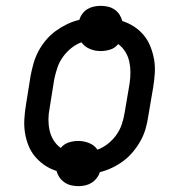

<svg xmlns="http://www.w3.org/2000/svg" viewBox="-20 -589 640 658"><path d="M249 49Q236 49 223.5 46Q211 43 201 36Q191 29 184 19Q177 9 174 -3Q152 -10 133.5 -22.5Q115 -35 100.5 -52Q86 -69 77.5 -90.5Q69 -112 65.5 -134.5Q62 -157 63.5 -181.5Q65 -206 69 -230L85 -330Q89 -351 95 -372Q101 -393 111.5 -413Q122 -433 137 -451Q152 -469 170.5 -482.5Q189 -496 209.5 -506Q230 -516 252 -521Q255 -532 262.5 -542Q270 -552 280 -558Q290 -564 302 -566.5Q314 -569 325 -569Q338 -569 350.5 -566Q363 -563 373 -556Q383 -549 389.5 -539Q396 -529 399 -517Q421 -510 440 -497.5Q459 -485 473 -468Q487 -451 495.5 -429.5Q504 -408 508 -385.5Q512 -363 510.5 -338.5Q509 -314 505 -290L488 -190Q485 -169 479 -148Q473 -127 462 -107Q451 -87 436 -69Q421 -51 403 -37.5Q385 -24 364 -14Q343 -4 322 1Q319 12 311 22Q303 32 293 38Q283 44 271.5 46.5Q260 49 249 49ZM314 -76Q333 -83 350 -96.5Q367 -110 379 -127Q391 -144 397.5 -163.5Q404 -183 407 -202L424 -302Q427 -322 427 -341Q427 -360 423 -378Q419 -396 409.5 -411.5Q400 -427 385 -438Q374 -424 357.5 -419Q341 -414 325 -414Q305 -414 287.5 -421.5Q270 -429 259 -444Q240 -437 223.5 -423.5Q207 -410 195 -393Q183 -376 176.5 -356.5Q170 -337 166 -318L150 -218Q146 -198 146 -179Q146 -160 150 -142Q154 -124 163.5 -108.5Q173 -93 188 -82Q200 -96 216 -101Q232 -106 248 -106Q268 -106 286 -98.5Q304 -91 314 -76Z"/></svg>

Font: Iosevka Etoile
Style: Italic
Weight: 400
Italic angle: -9°
Designer: Belleve Invis
Foundry: Belleve Invis
Version: Version 22.1.2; ttfautohint (v1.8.4)